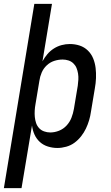

<svg xmlns="http://www.w3.org/2000/svg" viewBox="-50 -755 570 990"><path d="M-30 215 127 -735H218L169 -439Q180 -459 194.5 -476Q209 -493 228 -505Q247 -517 268 -522.5Q289 -528 310 -528Q337 -528 361 -520Q385 -512 403 -494.5Q421 -477 430.5 -453.5Q440 -430 443 -404.5Q446 -379 445 -352.5Q444 -326 439 -299L419 -179Q416 -157 409.5 -135Q403 -113 393 -92Q383 -71 368 -52Q353 -33 334 -19Q315 -5 291.5 1.5Q268 8 246 8Q221 8 197 0.5Q173 -7 155.5 -23Q138 -39 128 -61Q118 -83 115 -108L61 215ZM209 -72Q232 -72 254.5 -81Q277 -90 293.5 -108Q310 -126 318.5 -148Q327 -170 331 -193L351 -313Q353 -328 354 -344Q355 -360 352.5 -375.5Q350 -391 344.5 -404.5Q339 -418 328 -428.5Q317 -439 302.5 -443.5Q288 -448 273 -448Q251 -448 229.5 -441Q208 -434 191 -418Q174 -402 165 -381Q156 -360 153 -338L133 -218Q130 -202 129 -185Q128 -168 129.5 -152Q131 -136 136 -121Q141 -106 151.5 -94.5Q162 -83 177.5 -77.5Q193 -72 209 -72Z"/></svg>

Font: Iosevka Medium
Style: Italic
Weight: 500
Italic angle: -9°
Monospace: yes
Designer: Belleve Invis
Foundry: Belleve Invis
Version: Version 32.5.0; ttfautohint (v1.8.4)